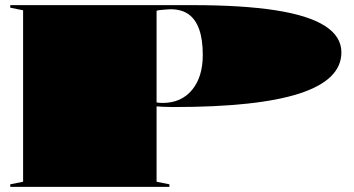

<svg xmlns="http://www.w3.org/2000/svg" viewBox="-20 -728 1380 748"><path d="M729 -708Q924 -708 1053 -688Q1182 -668 1246 -627Q1310 -586 1310 -524Q1310 -417 1147.5 -364Q985 -311 656 -311Q633 -311 614 -312Q595 -313 584 -314V-331Q593 -327 614 -327Q686 -327 728 -377.5Q770 -428 770 -514Q770 -574 756 -613.5Q742 -653 714.5 -672.5Q687 -692 644 -692Q640 -692 628 -691Q616 -690 605 -689Q594 -688 590 -686V-20L640 -10V0H20V-10L70 -20V-688L20 -698V-708Z"/></svg>

Font: Kalnia Expanded
Style: Bold
Weight: 700
Width: 7
Designer: Frida Medrano
Foundry: Frida Medrano
Version: Version 1.105